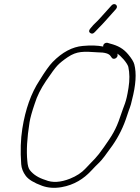

<svg xmlns="http://www.w3.org/2000/svg" viewBox="-20 -861 676 928"><path d="M478.7 -636C451.6 -641.6 418.7 -642.6 380.2 -639C329.4 -634.6 280.8 -608.7 234.4 -561.2C218.8 -545.3 197.6 -515.6 170.8 -472C130.4 -410.7 102.8 -333.1 87.9 -239.4C79.7 -187.7 77.9 -130.4 82.5 -67.4C84 -47.7 91.2 -28.9 104.4 -11.2C117.6 6.6 143.9 22.6 183.5 37C211.9 47.3 243.2 49.5 277.3 43.6C339 33 385.5 2.2 420 -35C434.9 -51 448.2 -64.5 459.9 -75.6C471.6 -86.7 492.7 -114.1 523.3 -157.7C553.9 -201.4 577.7 -250 594.6 -303.5C606 -339.7 610.7 -343.2 617.9 -378C636.7 -449.5 640.5 -506.8 629.1 -550C625.8 -562.7 615.9 -578.8 599.3 -598.5C575.7 -626.5 550.4 -640.3 513 -650L499.6 -654C489.2 -655.8 477.6 -648.5 478.7 -636ZM546.3 -602C563.1 -592.9 595.2 -556.7 600.2 -538C606.8 -507.8 607.1 -473.9 601.1 -436.4C588.9 -359.3 581.7 -360 561.1 -297C540.4 -233.7 519.7 -203.2 483.1 -150.9C443 -93.3 437.7 -94.6 393.8 -47C374.8 -26.4 349.7 -9.9 318.6 2.5C272.3 20.9 232.6 23.1 199.6 9C165.9 -1.4 140.8 -17.4 124.1 -39C117.5 -47.6 113.5 -62.3 112.1 -83C107.1 -131.1 110.6 -193.2 122.7 -269.3C126.1 -290.8 134.6 -321.4 148.2 -361C158.9 -395.8 176.9 -432.1 202.4 -469.8C227.8 -507.5 246.3 -532.5 257.9 -544.7C269.4 -556.9 285.9 -570.2 307.4 -584.7C352 -614.8 384.1 -612.7 453.3 -608C486.4 -608 506.7 -602 514.4 -590L520.2 -582C531.3 -567.2 556.4 -586.4 546.3 -602ZM421.5 -729C409.7 -717.2 407.7 -708.2 415.3 -702.1C422.9 -696 430.7 -697.5 438.6 -706.3C446.5 -715.2 453.1 -722.2 458.5 -727.3C477.5 -745.6 498 -770.1 519.8 -794L540.4 -817C554.9 -833 533.8 -851 519.3 -835L498.6 -812C484.1 -796 471.7 -782.3 461.6 -771C445 -752.4 434.1 -745.1 421.5 -729Z"/></svg>

Font: MewTooHand
Style: Ita
Weight: 400
Designer: Mew Too, Robert Jablonski
Version: Version 0.77